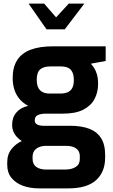

<svg xmlns="http://www.w3.org/2000/svg" viewBox="-20 -793 622 1061"><path d="M196 248Q145 248 105.5 233Q66 218 43 189.5Q20 161 20 119V103Q20 60 44.5 29.5Q69 -1 108 -17Q147 -33 191 -33L235 13Q213 13 196 20Q179 27 169.5 40.5Q160 54 160 74V85Q160 114 180 129Q200 144 237 144H339Q376 144 398.5 129.5Q421 115 421 86V70Q421 52 412.5 39.5Q404 27 387.5 20Q371 13 343 13H224Q134 13 90.5 -20.5Q47 -54 47 -103Q47 -144 70.5 -171.5Q94 -199 136 -208Q104 -225 85 -249.5Q66 -274 58 -302.5Q50 -331 50 -362Q50 -421 74.5 -460Q99 -499 148.5 -518Q198 -537 273 -537H564V-456L482 -441Q491 -431 500 -417.5Q509 -404 515.5 -382.5Q522 -361 522 -329Q522 -283 502.5 -246Q483 -209 440.5 -187Q398 -165 328 -165H233Q206 -165 189 -157Q172 -149 172 -128Q172 -111 186.5 -104.5Q201 -98 219 -98H367Q429 -98 472 -82Q515 -66 538 -30.5Q561 5 561 63V78Q561 157 511 202.5Q461 248 357 248ZM254 -276H311Q342 -276 358.5 -285.5Q375 -295 381.5 -311.5Q388 -328 388 -350Q388 -378 379.5 -395Q371 -412 355 -419Q339 -426 315 -426H259Q221 -426 202 -409.5Q183 -393 183 -352Q183 -313 201 -294.5Q219 -276 254 -276ZM237 -631 138 -773H224L290 -697L360 -773H446L338 -631Z"/></svg>

Font: Exo Thin
Style: Bold
Weight: 700
Version: Version 2.000